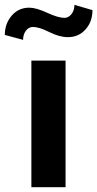

<svg xmlns="http://www.w3.org/2000/svg" viewBox="-66 -781 406 801"><path d="M207.5 0H64.9V-528.3H207.5ZM319.8 -738.8Q319.8 -690.9 291 -658.4Q262.2 -626 217.3 -626Q182.1 -626 139.6 -647.2Q97.2 -668.5 71.3 -668.5Q53.7 -668.5 42 -652.8Q30.3 -637.2 30.3 -614.7L-45.9 -635.3Q-45.9 -682.1 -17.3 -715.6Q11.2 -749 56.2 -749Q84.5 -749 130.6 -727.8Q176.8 -706.5 202.6 -706.5Q219.7 -706.5 232.2 -722.2Q244.6 -737.8 244.6 -760.7Z"/></svg>

Font: Roboto Web
Style: Bold
Weight: 700
Designer: Google
Version: Version 1.200310; 2013